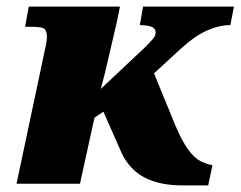

<svg xmlns="http://www.w3.org/2000/svg" viewBox="-20 -556 728 581"><path d="M538 5Q467 6 420 -17.5Q373 -41 348 -93L293 -218L266 -200L222 0H30L115 -401Q117 -409 119.5 -422.5Q122 -436 122 -446Q122 -458 116.5 -466.5Q111 -475 77 -475H56L67 -536H343L337 -506Q333 -486 325.5 -455Q318 -424 310.5 -390.5Q303 -357 296 -329Q289 -301 285 -287L419 -413Q433 -427 442 -437.5Q451 -448 451 -457Q451 -471 437 -475.5Q423 -480 403 -480L413 -536H688L677 -480Q643 -480 605 -463Q567 -446 520 -402L446 -334L510 -178Q531 -128 550 -102.5Q569 -77 587.5 -68Q606 -59 623 -56L610 5Z"/></svg>

Font: Noto Serif Black
Style: Italic
Weight: 900
Italic angle: -12°
Designer: Monotype Design Team
Foundry: Monotype Imaging Inc.
Version: Version 2.013